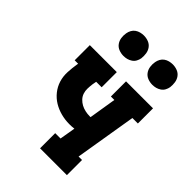

<svg xmlns="http://www.w3.org/2000/svg" viewBox="-221 -846 941 941"><g transform="rotate(45 250.0 -375.5)"><path d="M237 0V-105H274L288 -187Q280 -186 272 -185.5Q264 -185 255 -185Q225 -185 196.5 -192.5Q168 -200 144 -214.5Q120 -229 102 -251.5Q84 -274 75.5 -301.5Q67 -329 68.5 -359.5Q70 -390 75 -420L76 -425H52V-530H239V-425H201L197 -403Q195 -387 194.5 -371Q194 -355 199 -340.5Q204 -326 214.5 -315Q225 -304 238 -297Q251 -290 266.5 -286.5Q282 -283 297 -283Q299 -283 300.5 -283Q302 -283 304 -283L327 -425H303V-530H490V-425H452L399 -105H423V0ZM406 -609Q389 -609 373.5 -615Q358 -621 348.5 -634Q339 -647 336.5 -663.5Q334 -680 337 -697Q339 -709 345 -720Q351 -731 361 -738Q371 -745 383 -748Q395 -751 406 -751Q423 -751 438.5 -745Q454 -739 463.5 -726Q473 -713 475.5 -696.5Q478 -680 476 -663Q474 -651 468 -640Q462 -629 451.5 -622Q441 -615 429.5 -612Q418 -609 406 -609ZM206 -609Q189 -609 173.5 -615Q158 -621 148.5 -634Q139 -647 136.5 -663.5Q134 -680 137 -697Q139 -709 145 -720Q151 -731 161 -738Q171 -745 183 -748Q195 -751 206 -751Q223 -751 238.5 -745Q254 -739 263.5 -726Q273 -713 275.5 -696.5Q278 -680 276 -663Q274 -651 268 -640Q262 -629 251.5 -622Q241 -615 229.5 -612Q218 -609 206 -609Z"/></g></svg>

Font: Iosevka Slab Extrabold Oblique
Style: Regular
Weight: 800
Italic angle: -9°
Monospace: yes
Designer: Belleve Invis
Foundry: Belleve Invis
Version: Version 11.1.1; ttfautohint (v1.8.3)